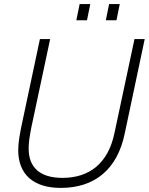

<svg xmlns="http://www.w3.org/2000/svg" viewBox="-20 -902 727 938"><path d="M353 -803H405L421 -882H369ZM497 -803H549L565 -882H513ZM277 16C444 16 553 -76 589 -248L687 -711H637L539 -251C508 -104 417 -33 285 -33C174 -33 120 -85 120 -176C120 -205 124 -233 133 -279L225 -711H175L85 -287C78 -252 69 -207 69 -169C69 -51 142 16 277 16Z"/></svg>

Font: Geist ExtraLight
Style: Italic
Weight: 200
Italic angle: -12°
Designer: Basement.studio, Andrés Briganti, Mateo Zaragoza
Foundry: Basement.studio, Vercel, Andrés Briganti, Guido Ferreyra, Mateo Zaragoza
Version: Version 1.500